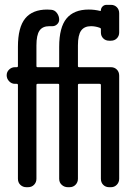

<svg xmlns="http://www.w3.org/2000/svg" viewBox="-20 -780 540 800"><path d="M42 -430.7Q28.3 -430.7 18.1 -441.4Q7.8 -452.1 7.8 -466.3Q7.8 -480.5 18.1 -490.2Q28.3 -500 42 -500H49.8Q54.7 -500 54.7 -504.9V-585Q54.7 -666 85 -703.1Q115.2 -740.2 176.8 -740.2Q179.7 -740.2 185.1 -739.7Q190.4 -739.3 193.4 -739.3Q208 -738.3 217.3 -725.6Q226.6 -712.9 226.6 -698.2Q226.6 -686.5 217.3 -678.2Q208 -669.9 195.3 -670.9H185.5Q157.2 -670.9 144.5 -652.3Q131.8 -633.8 131.8 -590.8V-504.9Q131.8 -500 136.7 -500H222.7Q226.6 -500 226.6 -504.9V-585Q226.6 -666 257.3 -703.1Q288.1 -740.2 349.6 -740.2Q374 -740.2 397.5 -734.4Q400.4 -734.4 400.4 -736.3Q400.4 -746.1 407.2 -752.9Q414.1 -759.8 423.8 -759.8H442.4Q457 -759.8 466.8 -750Q476.6 -740.2 476.6 -724.6V-644.5Q476.6 -629.9 466.8 -620.1Q457 -610.4 442.4 -610.4H434.6Q419.9 -610.4 410.2 -620.1Q400.4 -629.9 400.4 -644.5V-659.2Q400.4 -663.1 393.6 -665Q376 -670.9 359.4 -670.9Q331.1 -670.9 317.9 -652.3Q304.7 -633.8 304.7 -590.8V-504.9Q304.7 -500 309.6 -500H442.4Q457 -500 466.8 -490.2Q476.6 -480.5 476.6 -464.8V-35.2Q476.6 -20.5 466.8 -10.3Q457 0 442.4 0H434.6Q419.9 0 410.2 -9.8Q400.4 -19.5 400.4 -35.2V-425.8Q400.4 -430.7 394.5 -430.7H309.6Q304.7 -430.7 304.7 -425.8V-35.2Q304.7 -20.5 294.9 -10.3Q285.2 0 269.5 0H262.7Q248 0 237.3 -9.8Q226.6 -19.5 226.6 -35.2V-425.8Q226.6 -430.7 222.7 -430.7H136.7Q131.8 -430.7 131.8 -425.8V-35.2Q131.8 -20.5 122.1 -10.3Q112.3 0 96.7 0H89.8Q75.2 0 64.9 -9.8Q54.7 -19.5 54.7 -35.2V-425.8Q54.7 -430.7 49.8 -430.7Z"/></svg>

Font: Rounded-L Mgen+ 2m regular
Style: Regular
Weight: 400
Designer: [Source Han Sans]
Ryoko NISHIZUKA  (kana & ideographs); Paul D. Hunt (Latin, Greek & Cyrillic); Wenlong ZHANG  (bopomofo
Version: Version 1.059.20150602